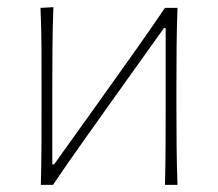

<svg xmlns="http://www.w3.org/2000/svg" viewBox="-20 -516 608 536"><path d="M94 0Q95.5 -56.5 95.8 -108.5Q96 -160.5 96 -221V-271Q96 -332 95.8 -385Q95.5 -438 93 -494L129 -496Q127 -439.5 126.5 -385.8Q126 -332 126 -271V-57H131L268 -248.5Q311.5 -309.5 355.5 -371.5Q399.5 -433.5 440.5 -494H475.5Q473.5 -438 473 -385Q472.5 -332 472.5 -271V-221Q472.5 -160.5 473 -108.5Q473.5 -56.5 475.5 0H440.5Q442 -56.5 442.2 -108.5Q442.5 -160.5 442.5 -221V-437.5H437.5L301.5 -247Q257.5 -185 213.5 -123.2Q169.5 -61.5 128 0Z"/></svg>

Font: Commissioner Flair Thin
Style: Regular
Weight: 100
Designer: Kostas Bartsokas
Foundry: Kostas Bartsokas
Version: Version 1.000; ttfautohint (v1.8.3)